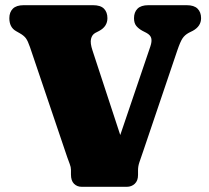

<svg xmlns="http://www.w3.org/2000/svg" viewBox="-20 -720 804 740"><path d="M496.5 -650Q496.5 -673 510 -686.5Q523.5 -700 552 -700H699.5Q728 -700 741.5 -686.5Q755 -673 755 -650Q755 -619 723.5 -601.5L707.5 -593.5Q692 -585 683.5 -572.2Q675 -559.5 664 -527.5L533 -140.5Q522.5 -110 517.2 -94.5Q512 -79 512 -64V-45.5Q512 -23.5 499.5 -11.8Q487 0 468.5 0H295Q277 0 265.2 -11.8Q253.5 -23.5 253.5 -47.5V-66Q253.5 -75.5 248.8 -87.8Q244 -100 239 -114.5L95.5 -538.5Q87.5 -562 79.8 -572.5Q72 -583 56 -592L42 -600Q16 -614.5 16 -650Q16 -673 29.5 -686.5Q43 -700 71.5 -700H338.5Q367.5 -700 380.8 -686.5Q394 -673 394 -650Q394 -618 362.5 -601L347 -593Q334.5 -586 330.8 -570Q327 -554 336.5 -525.5L443.5 -199.5L559.5 -541Q566 -560 563 -572.5Q560 -585 544 -593.5L528.5 -601.5Q514 -609.5 505.2 -620.2Q496.5 -631 496.5 -650Z"/></svg>

Font: Fraunces 72pt SuperSoft Black
Style: Regular
Weight: 900
Version: Version 1.000;[0bf87f6ff]